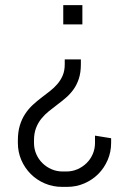

<svg xmlns="http://www.w3.org/2000/svg" viewBox="-20 -520 504 750"><path d="M301.8 -500V-424.8H227.1V-500ZM232.9 -288.1H295.9V-269Q295.9 -236.8 288.1 -212.9Q280.3 -189 267.3 -170.9Q254.4 -152.8 238 -138.7Q221.7 -124.5 204.3 -111.6Q187 -98.6 170.7 -85.4Q154.3 -72.3 141.4 -56.2Q128.4 -40 120.6 -19.5Q112.8 1 112.8 28.8V38.1Q112.8 61.5 121.6 81.8Q130.4 102.1 145.8 117.2Q161.1 132.3 181.4 141.1Q201.7 149.9 225.1 149.9H238.8Q262.2 149.9 282.5 141.1Q302.7 132.3 318.1 117.2Q333.5 102.1 342.3 81.8Q351.1 61.5 351.1 38.1V9.8L414.1 20V38.1Q414.1 73.7 400.6 105Q387.2 136.2 363.8 159.7Q340.3 183.1 309.1 196.5Q277.8 210 242.2 210H222.2Q186.5 210 155 196.5Q123.5 183.1 100.1 159.7Q76.7 136.2 63.2 105Q49.8 73.7 49.8 38.1V28.8Q49.8 -4.9 57.6 -30.3Q65.4 -55.7 78.4 -75.2Q91.3 -94.7 107.7 -109.9Q124 -125 141.4 -138.2Q158.7 -151.4 175 -164.1Q191.4 -176.8 204.3 -191.9Q217.3 -207 225.1 -225.6Q232.9 -244.1 232.9 -269Z"/></svg>

Font: Abel
Style: Regular
Weight: 400
Designer: Matthew Desmond
Foundry: Matthew Desmond
Version: Version 1.002